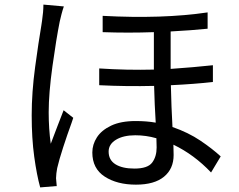

<svg xmlns="http://www.w3.org/2000/svg" viewBox="-20 -784 1040 836"><path d="M169 -764 258 -756Q253 -742 248 -723Q243 -704 240 -690Q225 -615 208.5 -496.5Q192 -378 192 -295Q192 -223 201 -158Q214 -193 229.5 -233Q245 -273 257 -304L299 -271Q296 -261 292 -250Q273 -198 255 -142.5Q237 -87 229 -52Q227 -42 225.5 -29.5Q224 -17 224 -8L227 26L155 32Q140 -22 129 -102Q118 -182 118 -282Q118 -382 133 -492.5Q148 -603 160 -673Q162 -684 163 -693Q169 -733 169 -764ZM662 -142Q662 -157 661 -182Q616 -195 569 -195Q517 -195 485 -175.5Q453 -156 453 -124Q453 -87 483 -68.5Q513 -50 565 -50Q623 -50 642.5 -76Q662 -102 662 -142ZM907 -500V-427Q828 -418 724 -413Q726 -319 731 -231Q800 -207 852 -172Q904 -137 941 -103L899 -33Q825 -111 735 -154Q736 -129 736 -109Q736 -49 694 -14.5Q652 20 572 20Q490 20 436 -15Q382 -50 382 -120Q382 -155 402 -186Q422 -217 464 -237Q506 -257 571 -257Q618 -257 658 -250Q653 -329 651 -410Q532 -407 412 -413V-486Q533 -478 650 -481V-644Q538 -640 427 -644V-715Q688 -701 884 -730V-659Q816 -652 723 -647V-484Q824 -491 907 -500Z"/></svg>

Font: Noto Sans CJK KR Regular (TTF)
Style: Regular
Weight: 400
Designer: Ryoko NISHIZUKA 西塚涼子 (kana & ideographs); Paul D. Hunt (Latin, Greek & Cyrillic); Wenlong ZHANG 张文龙 (bopomofo); Sandoll 
Foundry: Adobe Systems Incorporated
Version: Version 1.004;PS 1.004;hotconv 1.0.82;makeotf.lib2.5.63406